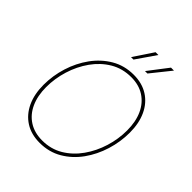

<svg xmlns="http://www.w3.org/2000/svg" viewBox="-257 -1091 1250 1250"><g transform="rotate(45 368.5 -465.5)"><path d="M323.7 9.8Q246.1 9.8 190.4 -25.6Q134.8 -61 104.7 -125.2Q74.7 -189.5 74.7 -275.4Q74.7 -359.9 100.3 -441.9Q126 -523.9 174.3 -590.6Q222.7 -657.2 290.8 -697.3Q358.9 -737.3 444.3 -737.3Q521.5 -737.3 577.1 -701.9Q632.8 -666.5 662.6 -602.5Q692.4 -538.6 692.4 -452.1Q692.4 -368.2 667 -285.9Q641.6 -203.6 593.8 -137Q545.9 -70.3 477.8 -30.3Q409.7 9.8 323.7 9.8ZM324.7 -12.7Q404.8 -12.7 468.5 -50.8Q532.2 -88.9 577.1 -152.6Q622.1 -216.3 646 -293.7Q669.9 -371.1 669.9 -450.2Q669.9 -530.8 642.8 -590.1Q615.7 -649.4 564.9 -682.1Q514.2 -714.8 443.8 -714.8Q363.3 -714.8 299.3 -676.8Q235.4 -638.7 190.2 -575Q145 -511.2 121.1 -433.6Q97.2 -356 97.2 -276.9Q97.2 -197.3 124.3 -137.7Q151.4 -78.1 202.4 -45.4Q253.4 -12.7 324.7 -12.7ZM372.6 -805.7H350.1L440.4 -941.4H466.3ZM501 -805.7H478.5L582.5 -941.4H609.9Z"/></g></svg>

Font: Inter 17pt Thin
Style: Italic
Weight: 250
Italic angle: -9.3988°
Version: Version 4.001;git-66647c0bb